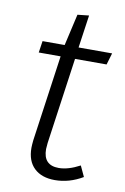

<svg xmlns="http://www.w3.org/2000/svg" viewBox="-78 -703 496 761"><g transform="rotate(10 169.5 -322.0)"><path d="M144 -129Q142 -111 142 -104Q142 -39 204 -39Q242 -39 289 -64L309 -21Q255 11 197 11Q144 11 114 -17.5Q84 -46 84 -99Q84 -109 86 -129L135 -476H47L54 -523H143L172 -650L218 -655L199 -523H334L320 -476H193Z"/></g></svg>

Font: Fira Sans Light
Style: Italic
Weight: 300
Italic angle: -8°
Designer: bBox Type GmbH & Carrois Corporate GbR & Edenspiekermann AG
Foundry: bBox Type GmbH & Carrois Corporate GbR & Edenspiekermann AG
Version: Version 4.301